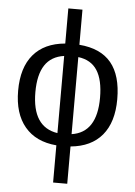

<svg xmlns="http://www.w3.org/2000/svg" viewBox="-61 -771 722 1024"><g transform="rotate(5 300.0 -259.0)"><path d="M564.9 -264.6Q564.9 -141.6 506.8 -72Q448.7 -2.4 338.4 7.8V207.5H262.7V8.3Q152.3 -1 93.3 -71.5Q34.2 -142.1 34.2 -264.6Q34.2 -388.2 92.8 -457.5Q151.4 -526.9 262.7 -536.6V-724.6H338.4V-536.6Q453.1 -527.3 509 -459.7Q564.9 -392.1 564.9 -264.6ZM126.5 -264.6Q126.5 -78.1 262.7 -57.1V-470.2Q193.8 -460.4 160.2 -409.4Q126.5 -358.4 126.5 -264.6ZM472.7 -264.6Q472.7 -359.9 439.9 -410.9Q407.2 -461.9 338.4 -470.7V-58.1Q472.7 -78.1 472.7 -264.6Z"/></g></svg>

Font: Cousine
Style: Regular
Weight: 400
Monospace: yes
Designer: Steve Matteson
Foundry: Monotype Imaging Inc.
Version: Version 1.21